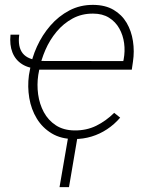

<svg xmlns="http://www.w3.org/2000/svg" viewBox="-20 -558 611 784"><path d="M22.9 -416.5H58.6Q51.8 -366.2 73.2 -339.8Q94.7 -313.5 145.5 -311L141.6 -276.9Q98.1 -278.3 70.6 -295.7Q43 -313 30.8 -343.8Q18.6 -374.5 22.9 -416.5ZM283.2 9.8Q229.5 9.8 191.4 -13.2Q153.3 -36.1 130.4 -73.7Q107.4 -111.3 99.6 -157.7Q91.8 -204.1 98.1 -251L102.1 -272.5Q109.4 -320.8 130.9 -367.9Q152.3 -415 185.8 -453.6Q219.2 -492.2 263.4 -515.4Q307.6 -538.6 361.3 -538.1Q410.2 -537.6 443.8 -517.8Q477.5 -498 497.1 -464.8Q516.6 -431.6 522.9 -390.1Q529.3 -348.6 522.9 -306.2L518.1 -273.4H126L131.3 -309.1L483.4 -308.6L484.9 -315.4Q491.2 -349.1 486.8 -381.8Q482.4 -414.6 467 -441.9Q451.7 -469.2 425 -485.8Q398.4 -502.4 360.4 -502.4Q314.5 -502.9 276.9 -482.7Q239.3 -462.4 211.2 -428.7Q183.1 -395 165.3 -354Q147.5 -313 140.1 -272.5L136.2 -251.5Q130.4 -212.4 135.7 -172.9Q141.1 -133.3 158.9 -100.1Q176.8 -66.9 208 -46.4Q239.3 -25.9 284.2 -25.4Q333 -24.9 372.8 -44.4Q412.6 -64 446.3 -97.2L470.7 -77.6Q446.8 -49.8 417.2 -30.3Q387.7 -10.7 354 -0.5Q320.3 9.8 283.2 9.8ZM299.8 -18.1 261.7 206.1H223.1L261.7 -18.1Z"/></svg>

Font: Roboto ExtraLight
Style: Italic
Weight: 250
Designer: Christian Robertson
Foundry: Google
Version: Version 3.009; 2024